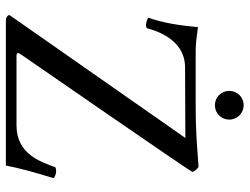

<svg xmlns="http://www.w3.org/2000/svg" viewBox="-118 -731 849 653"><g transform="rotate(90 306.5 -404.5)"><path d="M289.1 -759.8C289.1 -732.4 310.5 -710.9 337.9 -710.9C365.2 -710.9 386.7 -732.4 386.7 -759.8C386.7 -787.1 365.2 -808.6 337.9 -808.6C310.5 -808.6 289.1 -787.1 289.1 -759.8ZM49.8 0H543C552.7 -48.8 562.5 -85 585.9 -162.1C582 -166 572.3 -170.9 562.5 -170.9C557.6 -170.9 549.8 -169.9 548.8 -168C530.3 -119.1 504.9 -36.1 406.2 -36.1H168.9C164.1 -36.1 160.2 -38.1 160.2 -41C160.2 -43 162.1 -46.9 164.1 -49.8C164.1 -49.8 562.5 -626 564.5 -633.8C564.5 -641.6 550.8 -654.3 546.9 -655.3C464.8 -649.4 423.8 -645.5 341.8 -645.5H152.3C126 -645.5 92.8 -650.4 72.3 -653.3C66.4 -586.9 56.6 -529.3 40 -484.4C43 -481.4 56.6 -476.6 65.4 -476.6C70.3 -476.6 74.2 -477.5 76.2 -480.5C97.7 -560.5 142.6 -609.4 209 -609.4L449.2 -610.4L32.2 -13.7C28.3 -7.8 39.1 0 49.8 0Z"/></g></svg>

Font: Crimson
Style: Roman
Weight: 400
Version: Version 0.2